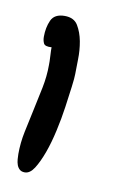

<svg xmlns="http://www.w3.org/2000/svg" viewBox="-51 -175 233 396"><g transform="rotate(10 65.5 23.0)"><path d="M8.8 154.3Q8.8 130.9 13.7 107.4Q18.6 84 23.9 59.6Q29.3 35.2 34.2 10.7Q39.1 -13.7 39.1 -37.1Q39.1 -39.1 39.1 -44.9Q39.1 -50.8 38.6 -56.6Q38.1 -62.5 38.1 -67.4Q38.1 -72.3 38.1 -74.2Q24.4 -73.2 21.5 -79.1Q18.6 -85 18.6 -92.8Q18.6 -112.3 25.4 -127.4Q32.2 -142.6 53.7 -142.6Q73.2 -142.6 81.5 -128.9Q89.8 -115.2 93.3 -96.7Q96.7 -78.1 96.2 -59.1Q95.7 -40 95.7 -28.3Q95.7 -20.5 93.3 -1.5Q90.8 17.6 87.4 42Q84 66.4 78.1 92.8Q72.3 119.1 64.5 140.6Q56.6 162.1 47.9 175.8Q39.1 189.5 28.3 189.5Q21.5 189.5 17.6 186Q13.7 182.6 11.7 177.2Q9.8 171.9 9.3 165.5Q8.8 159.2 8.8 154.3Z"/></g></svg>

Font: Indie Flower
Style: Regular
Weight: 400
Designer: Kimberly Geswein
Foundry: Kimberly Geswein
Version: Version 1.001 2010